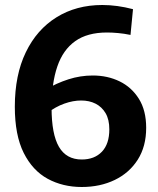

<svg xmlns="http://www.w3.org/2000/svg" viewBox="-20 -736 631 768"><path d="M169.3 -283.7 163 -378Q206 -403.3 253.7 -418.7Q301.3 -434 351 -434Q410.3 -434 458.5 -410.5Q506.7 -387 535.7 -340.5Q564.7 -294 564.7 -224.7Q564.7 -150.3 531 -97.3Q497.3 -44.3 439 -16.2Q380.7 12 307 12Q231.3 12 170.8 -20.8Q110.3 -53.7 74.8 -124.5Q39.3 -195.3 39.3 -309.3Q39.3 -436 83.2 -526.8Q127 -617.7 206 -666.8Q285 -716 389.3 -716Q448.3 -716 512 -699.3L502 -596.3Q476.3 -601.7 452.3 -603.8Q428.3 -606 408 -606Q329.3 -606 280.7 -571.3Q232 -536.7 209.2 -469.8Q186.3 -403 186.3 -305Q186.3 -199.3 215.8 -148.7Q245.3 -98 307 -98Q358 -98 387.7 -129.2Q417.3 -160.3 417.3 -218.7Q417.3 -257.7 402.5 -283Q387.7 -308.3 362.5 -321.2Q337.3 -334 304.7 -334Q272.3 -334 237.2 -321.5Q202 -309 169.3 -283.7Z"/></svg>

Font: Bitter Thin
Style: Regular
Weight: 100
Designer: Sol Matas, and Bitter project Authors
Foundry: Sol Matas
Version: Version 2.002